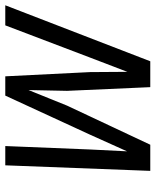

<svg xmlns="http://www.w3.org/2000/svg" viewBox="49 -638 589 727"><g transform="rotate(-90 343.5 -274.5)"><path d="M60 0 81 -549H154L141 -228L134 -88L197 -228L345 -549H418L434 -228L435 -87L489 -228L611 -549H687L475 0H377L363 -315L366 -461L307 -315L159 0Z"/></g></svg>

Font: Azeret Mono Thin Light
Style: Italic
Weight: 300
Italic angle: -12°
Version: Version 1.002